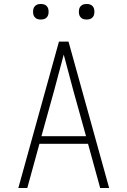

<svg xmlns="http://www.w3.org/2000/svg" viewBox="-20 -944 640 964"><path d="M72 0 276 -735H324L528 0H483L422 -222H178L117 0ZM412 -260 348 -490Q336 -535 324 -580Q312 -625 300 -670Q288 -625 276 -580Q264 -535 252 -490L188 -260ZM415 -846Q407 -846 399.5 -848Q392 -850 386 -856Q380 -862 378 -869.5Q376 -877 376 -885Q376 -893 378 -900.5Q380 -908 386 -914Q392 -920 399.5 -922Q407 -924 415 -924Q423 -924 430.5 -922Q438 -920 444 -914Q450 -908 452 -900.5Q454 -893 454 -885Q454 -877 452 -869.5Q450 -862 444 -856Q438 -850 430.5 -848Q423 -846 415 -846ZM185 -846Q177 -846 169.5 -848Q162 -850 156 -856Q150 -862 148 -869.5Q146 -877 146 -885Q146 -893 148 -900.5Q150 -908 156 -914Q162 -920 169.5 -922Q177 -924 185 -924Q193 -924 200.5 -922Q208 -920 214 -914Q220 -908 222 -900.5Q224 -893 224 -885Q224 -877 222 -869.5Q220 -862 214 -856Q208 -850 200.5 -848Q193 -846 185 -846Z"/></svg>

Font: Iosevka Aile Extralight
Style: Regular
Weight: 200
Designer: Belleve Invis
Foundry: Belleve Invis
Version: Version 31.1.0; ttfautohint (v1.8.4)